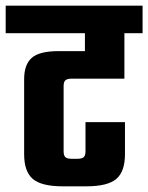

<svg xmlns="http://www.w3.org/2000/svg" viewBox="-40 -656 522 676"><path d="M398 -379H211Q197 -379 190.5 -373.5Q184 -368 184 -353V-123Q184 -108 190.5 -102.5Q197 -97 211 -97H234Q248 -97 254.5 -102.5Q261 -108 261 -123V-226H400V-113Q400 -52 369.5 -26Q339 0 264 0H181Q106 0 75.5 -26Q45 -52 45 -113V-377Q45 -429 72 -452.5Q99 -476 166 -476H259V-539H-20V-636H462V-539H398Z"/></svg>

Font: Teko Semibold
Style: Regular
Weight: 600
Designer: Manushi Parikh, Jonny Pinhorn
Foundry: Indian Type Foundry
Version: Version 1.105;PS 1.0;hotconv 1.0.78;makeotf.lib2.5.61930; tt